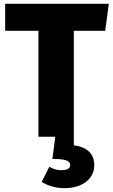

<svg xmlns="http://www.w3.org/2000/svg" viewBox="-20 -715 589 1004"><path d="M366 45V-554H530L549 -695H7V-554H181V0H269L254 116C319 116 347 125 347 147C347 168 329 175 299 175C277 175 257 168 238 157L198 236C224 253 267 269 316 269C414 269 473 218 473 149C473 91 438 54 366 45Z"/></svg>

Font: Fira Sans ExtraBold
Style: Regular
Weight: 800
Designer: bBox Type GmbH & Carrois Corporate GbR & Edenspiekermann AG
Foundry: bBox Type GmbH & Carrois Corporate GbR & Edenspiekermann AG
Version: Version 4.300;PS 004.300;hotconv 1.0.88;makeotf.lib2.5.64775